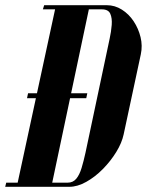

<svg xmlns="http://www.w3.org/2000/svg" viewBox="-83 -719 579 739"><path d="M25 -360 21 -341H249L253 -360ZM-63 0H184Q215 0 249 -19Q283 -38 313 -68.5Q343 -99 364.5 -134Q386 -169 393 -202L459 -510Q466 -543 458 -576Q450 -609 431.5 -637Q413 -665 386 -682Q359 -699 328 -699H87L82 -683H129L-15 -16H-59ZM178 -16H118L259 -683H309Q334 -683 341.5 -666Q349 -649 347 -623Q345 -597 339 -570L246 -131Q239 -99 231 -72.5Q223 -46 210.5 -31Q198 -16 178 -16Z"/></svg>

Font: Emberly Black
Style: Italic
Weight: 900
Italic angle: -12°
Designer: Rajesh Rajput
Foundry: Rajesh Rajput
Version: Version 1.000